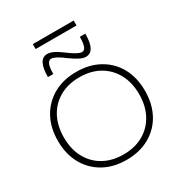

<svg xmlns="http://www.w3.org/2000/svg" viewBox="-243 -1244 1330 1419"><g transform="rotate(-30 422.5 -534.0)"><path d="M423 10Q311 10 227.5 -37Q144 -84 97.5 -168.5Q51 -253 51 -365Q51 -478 97.5 -562Q144 -646 227.5 -693Q311 -740 423 -740Q534 -740 618 -693Q702 -646 748 -562Q794 -478 794 -365Q794 -253 748 -168.5Q702 -84 618 -37Q534 10 423 10ZM423 -36Q520 -36 592 -77Q664 -118 704 -192Q744 -266 744 -365Q744 -464 704 -538Q664 -612 592 -653Q520 -694 423 -694Q326 -694 253.5 -653Q181 -612 141.5 -538Q102 -464 102 -365Q102 -266 141.5 -192Q181 -118 253.5 -77Q326 -36 423 -36ZM543 -800Q519 -800 489.5 -815Q460 -830 417 -861Q381 -889 354 -903Q327 -917 311 -917Q290 -917 279.5 -891.5Q269 -866 269 -811H223Q223 -962 303 -962Q327 -962 357 -947.5Q387 -933 429 -901Q466 -873 492.5 -859Q519 -845 534 -845Q556 -845 566 -871Q576 -897 576 -951H623Q623 -800 543 -800ZM248 -1036V-1078H597V-1036Z"/></g></svg>

Font: M PLUS 1 Light
Style: Regular
Weight: 300
Designer: Coji Morishita
Foundry: UNDERFOREST DESIGN
Version: Version 1.001